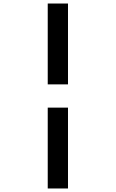

<svg xmlns="http://www.w3.org/2000/svg" viewBox="-20 -845 656 1090"><path d="M251 -366V-825H366V-366ZM251 225V-234H366V225Z"/></svg>

Font: Overpass Mono Light
Style: Regular
Weight: 300
Monospace: yes
Designer: Delve Withrington, Dave Bailey
Foundry: Delve Fonts LLC
Version: Version 4.000